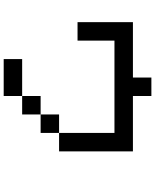

<svg xmlns="http://www.w3.org/2000/svg" viewBox="80 -920 840 1040"><g transform="rotate(90 500.0 -400.0)"><path d="M800 -300H700V-600H200V-400H100V-700H400V-800H500V-700H800ZM300 0V-100H500V0ZM500 -100V-200H600V-100ZM600 -200V-300H700V-200Z"/></g></svg>

Font: GalmuriMono9 Regular
Style: Regular
Weight: 400
Designer: Lee Minseo (quiple)
Version: Version 2.399;hotconv 1.1.1;makeotfexe 2.6.0 DEVELOPMENT